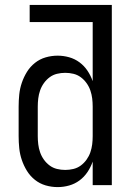

<svg xmlns="http://www.w3.org/2000/svg" viewBox="-20 -755 540 783"><path d="M215 8Q190 8 166 1Q142 -6 122.5 -21.5Q103 -37 90 -58Q77 -79 69 -102.5Q61 -126 58.5 -150.5Q56 -175 56 -200V-320Q56 -345 58.5 -369.5Q61 -394 69 -417.5Q77 -441 90 -462Q103 -483 122.5 -498.5Q142 -514 166 -521Q190 -528 215 -528Q239 -528 262 -521.5Q285 -515 304 -501Q323 -487 336.5 -467Q350 -447 358 -424V-665H101V-735H436V0H358V-96Q350 -73 336.5 -53Q323 -33 304 -19Q285 -5 262 1.5Q239 8 215 8ZM246 -62Q263 -62 279.5 -66Q296 -70 309.5 -80Q323 -90 333 -104Q343 -118 348.5 -134Q354 -150 356 -166.5Q358 -183 358 -200V-320Q358 -337 356 -353.5Q354 -370 348.5 -386Q343 -402 333 -416Q323 -430 309.5 -440Q296 -450 279.5 -454Q263 -458 246 -458Q229 -458 212.5 -454Q196 -450 182.5 -440Q169 -430 159 -416Q149 -402 143.5 -386Q138 -370 136 -353.5Q134 -337 134 -320V-200Q134 -183 136 -166.5Q138 -150 143.5 -134Q149 -118 159 -104Q169 -90 182.5 -80Q196 -70 212.5 -66Q229 -62 246 -62Z"/></svg>

Font: Iosevka Fixed
Style: Regular
Weight: 400
Monospace: yes
Designer: Belleve Invis
Foundry: Belleve Invis
Version: Version 33.2.4